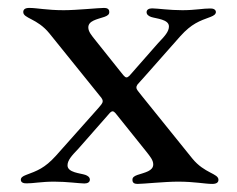

<svg xmlns="http://www.w3.org/2000/svg" viewBox="-20 -456 594 482"><path d="M176.5 -82.4 256.4 -173.3C261.4 -177.9 264.9 -177.6 269.9 -171.9L347.7 -74.9C356.5 -63.6 364.7 -54 364.7 -43.3C364.7 -26.6 343.8 -23.1 324.6 -16.7C316.8 -13.8 312.5 -10.7 312.5 -5C312.1 3.9 318.5 5.7 325.6 5.7C339.1 5.7 394.2 0 426.8 0C469.1 0 494 5.7 512.8 5.7C523.4 5.7 528.4 2.1 528.4 -4.6C528.4 -21 493.6 -20.2 462.7 -58.2L337 -214.1L326 -228C321.4 -234 321.4 -238.3 325.3 -244L333.5 -253.2L340.6 -261L432.9 -365.4C461.3 -396.7 480.1 -403.1 508.9 -413.7C517 -416.9 521.7 -420.1 522 -425.8C521.7 -432.9 514.2 -435 507.1 -434.7C491.8 -435 469.5 -430.4 437.9 -430.4C405.2 -430.4 377.1 -434.7 361.9 -435C353.3 -435 348 -431.5 348 -425.4C348 -419 353.7 -415.5 359.4 -413.4C372.2 -409.1 404.1 -407.7 404.1 -389.6C404.1 -376.8 393.8 -365.4 377.1 -348L304.7 -265.6C299 -260.3 295.8 -260.3 290.5 -266.3L285.2 -272.7L219.1 -355.5C210.2 -366.8 201.7 -376.4 201.7 -387.1C201.7 -403.8 223 -407.3 242.2 -413.7C250 -416.5 254.3 -419.7 254.3 -425.4C254.6 -434.3 247.9 -436.1 241.1 -436.1C227.6 -436.1 172.2 -430.4 139.9 -430.4C97.7 -430.4 72.8 -436.1 53.6 -436.1C43.3 -436.1 38.4 -432.5 38.4 -425.8C38.4 -409.4 73.2 -410.2 104 -372.2L231.2 -214.5L234.4 -210.6C239 -204.2 239 -199.6 234 -193.2L226.2 -183.9L120.4 -65C92 -33.7 73.5 -27.3 45.1 -16.7C36.9 -13.5 32.3 -10.3 32.3 -4.6C32.3 2.5 39.8 4.6 47.2 4.3C61.8 4.6 84.2 0 115.8 0C148.4 0 176.5 4.3 191.8 4.6C200.3 4.6 205.6 1.1 205.6 -5C205.6 -11.4 199.9 -14.9 194.2 -17C181.5 -21.3 149.5 -22.7 149.5 -40.8C149.5 -53.6 159.8 -65 176.5 -82.4Z"/></svg>

Font: Margiela Serif Text
Style: Regular
Weight: 400
Designer: Andreas Faust, Stefan Endress
Version: Version 1.002;FEAKit 1.0